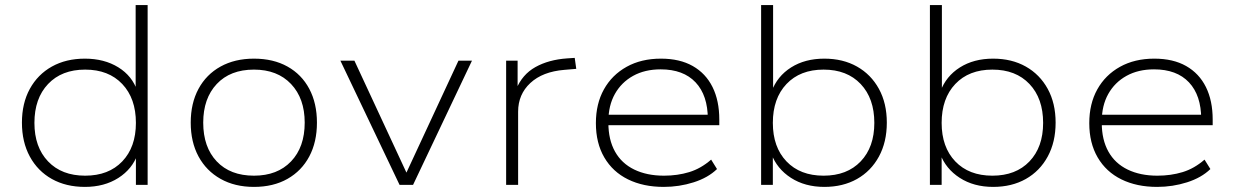

<svg xmlns="http://www.w3.org/2000/svg" viewBox="-20 -725 4837 753"><path d="M313 8Q239 8 183.5 -23Q128 -54 97 -111Q66 -168 66 -244Q66 -320 97 -376.5Q128 -433 183.5 -464Q239 -495 313 -495Q389 -495 444 -461Q499 -427 519 -367H512V-705H559V0H513V-121H520Q499 -62 444 -27Q389 8 313 8ZM314 -36Q406 -36 459.5 -92Q513 -148 513 -243Q513 -339 459.5 -395.5Q406 -452 314 -452Q222 -452 168.5 -395.5Q115 -339 115 -243Q115 -148 168.5 -92Q222 -36 314 -36Z M976 8Q901 8 845 -23.5Q789 -55 758.5 -111.5Q728 -168 728 -244Q728 -320 758.5 -376.5Q789 -433 845 -464Q901 -495 976 -495Q1052 -495 1107.5 -464Q1163 -433 1193 -376.5Q1223 -320 1223 -244Q1223 -168 1193 -111.5Q1163 -55 1107.5 -23.5Q1052 8 976 8ZM976 -36Q1068 -36 1121.5 -92Q1175 -148 1175 -244Q1175 -339 1121.5 -395.5Q1068 -452 976 -452Q883 -452 830 -395.5Q777 -339 777 -244Q777 -148 830 -92Q883 -36 976 -36Z M1547 0 1315 -487H1370L1581 -33H1567L1778 -487H1831L1600 0Z M1965 0V-487H2010V-374H2004Q2028 -433 2080 -462Q2132 -491 2204 -496L2234 -498L2240 -455L2193 -451Q2108 -444 2060 -399.5Q2012 -355 2012 -287V0Z M2583 8Q2503 8 2443 -21.5Q2383 -51 2350 -107.5Q2317 -164 2317 -242Q2317 -318 2348.5 -374.5Q2380 -431 2437.5 -463Q2495 -495 2572 -495Q2646 -495 2697 -466Q2748 -437 2774.5 -383.5Q2801 -330 2801 -256V-234H2347V-275H2778L2756 -258Q2756 -351 2708 -402Q2660 -453 2571 -453Q2509 -453 2463 -427.5Q2417 -402 2391.5 -356.5Q2366 -311 2366 -249V-243Q2366 -177 2392 -130.5Q2418 -84 2467.5 -60Q2517 -36 2584 -36Q2637 -36 2683 -50Q2729 -64 2769 -99L2792 -62Q2757 -28 2700.5 -10Q2644 8 2583 8Z M3213 8Q3137 8 3082 -27.5Q3027 -63 3005 -122H3011V0H2965V-705H3012V-366H3006Q3028 -426 3082.5 -460.5Q3137 -495 3213 -495Q3286 -495 3341 -464Q3396 -433 3427 -376.5Q3458 -320 3458 -244Q3458 -168 3427 -111Q3396 -54 3341 -23Q3286 8 3213 8ZM3210 -36Q3302 -36 3355.5 -92Q3409 -148 3409 -243Q3409 -339 3355.5 -395.5Q3302 -452 3210 -452Q3118 -452 3064.5 -395.5Q3011 -339 3011 -243Q3011 -148 3064.5 -92Q3118 -36 3210 -36Z M3875 8Q3799 8 3744 -27.5Q3689 -63 3667 -122H3673V0H3627V-705H3674V-366H3668Q3690 -426 3744.5 -460.5Q3799 -495 3875 -495Q3948 -495 4003 -464Q4058 -433 4089 -376.5Q4120 -320 4120 -244Q4120 -168 4089 -111Q4058 -54 4003 -23Q3948 8 3875 8ZM3872 -36Q3964 -36 4017.5 -92Q4071 -148 4071 -243Q4071 -339 4017.5 -395.5Q3964 -452 3872 -452Q3780 -452 3726.5 -395.5Q3673 -339 3673 -243Q3673 -148 3726.5 -92Q3780 -36 3872 -36Z M4518 8Q4438 8 4378 -21.5Q4318 -51 4285 -107.5Q4252 -164 4252 -242Q4252 -318 4283.5 -374.5Q4315 -431 4372.5 -463Q4430 -495 4507 -495Q4581 -495 4632 -466Q4683 -437 4709.5 -383.5Q4736 -330 4736 -256V-234H4282V-275H4713L4691 -258Q4691 -351 4643 -402Q4595 -453 4506 -453Q4444 -453 4398 -427.5Q4352 -402 4326.5 -356.5Q4301 -311 4301 -249V-243Q4301 -177 4327 -130.5Q4353 -84 4402.5 -60Q4452 -36 4519 -36Q4572 -36 4618 -50Q4664 -64 4704 -99L4727 -62Q4692 -28 4635.5 -10Q4579 8 4518 8Z"/></svg>

Font: Nunito Sans 10pt SemiExpanded ExtraLight
Style: Regular
Weight: 250
Width: 6
Designer: Vernon Adams
Foundry: Vernon Adams
Version: Version 3.101;gftools[0.9.27]